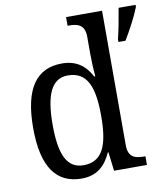

<svg xmlns="http://www.w3.org/2000/svg" viewBox="-85 -832 802 914"><g transform="rotate(-10 316.0 -375.0)"><path d="M237 10C310 10 352 -29 380 -91H383L394 0H553V-42H545C504 -42 470 -51 470 -110V-760H296V-718H304C344 -718 379 -709 379 -650V-566C379 -532 381 -490 384 -458H379C352 -510 310 -546 238 -546C116 -546 50 -460 50 -267C50 -75 116 10 237 10ZM521 -613V-600H555C581 -642 616 -708 632 -750V-760H550C542 -712 532 -657 521 -613ZM256 -51C176 -51 144 -122 144 -266C144 -408 176 -485 255 -485C350 -485 379 -408 379 -267C379 -126 348 -51 256 -51Z"/></g></svg>

Font: Noto Serif Thai SemiCondensed
Style: Regular
Weight: 400
Width: 4
Designer: Monotype Design Team
Foundry: Monotype Imaging Inc.
Version: Version 2.002